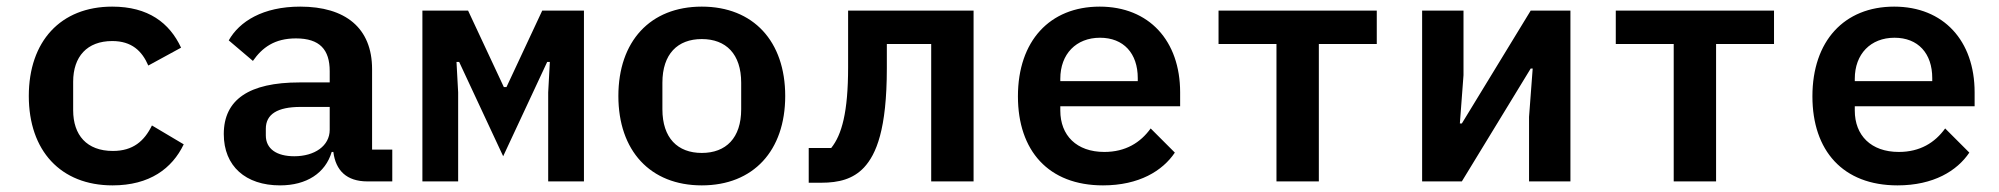

<svg xmlns="http://www.w3.org/2000/svg" viewBox="-20 -548 6040 580"><path d="M320 12C432 12 500 -39 535 -112L439 -169C416 -122 382 -92 321 -92C242 -92 201 -140 201 -215V-301C201 -377 243 -424 319 -424C378 -424 409 -394 428 -350L527 -404C492 -479 428 -528 319 -528C163 -528 67 -423 67 -258C67 -93 163 12 320 12Z M1165 0V-96H1104V-339C1104 -464 1023 -528 887 -528C774 -528 703 -483 671 -426L744 -364C772 -404 809 -432 874 -432C946 -432 976 -398 976 -333V-299H885C732 -299 656 -247 656 -143C656 -46 722 12 826 12C906 12 963 -25 982 -89H987C994 -33 1027 0 1090 0ZM869 -76C816 -76 783 -98 783 -139V-159C783 -203 818 -225 888 -225H976V-156C976 -107 930 -76 869 -76Z M1256 0H1364V-269L1359 -361H1367L1500 -76L1633 -361H1641L1636 -269V0H1744V-516H1618L1510 -285H1502L1394 -516H1256Z M2100 12C2256 12 2352 -93 2352 -258C2352 -423 2256 -528 2100 -528C1944 -528 1848 -423 1848 -258C1848 -93 1944 12 2100 12ZM2100 -86C2027 -86 1981 -131 1981 -218V-298C1981 -385 2027 -430 2100 -430C2173 -430 2219 -385 2219 -298V-218C2219 -131 2173 -86 2100 -86Z M2423 4H2461C2514 4 2557 -7 2590 -42C2627 -82 2659 -157 2659 -342V-415H2793V0H2921V-516H2542V-345C2542 -209 2523 -141 2491 -101H2423Z M3312 12C3421 12 3492 -32 3529 -87L3456 -160C3425 -117 3380 -89 3316 -89C3232 -89 3183 -139 3183 -214V-227H3545V-269C3545 -425 3451 -528 3302 -528C3151 -528 3055 -424 3055 -257C3055 -93 3147 12 3312 12ZM3303 -434C3374 -434 3417 -387 3417 -312V-303H3183V-310C3183 -385 3231 -434 3303 -434Z M3836 0H3964V-415H4139V-516H3661V-415H3836Z M4276 0H4396L4604 -341H4610L4599 -195V0H4724V-516H4604L4396 -175H4390L4401 -321V-516H4276Z M5036 0H5164V-415H5339V-516H4861V-415H5036Z M5712 12C5821 12 5892 -32 5929 -87L5856 -160C5825 -117 5780 -89 5716 -89C5632 -89 5583 -139 5583 -214V-227H5945V-269C5945 -425 5851 -528 5702 -528C5551 -528 5455 -424 5455 -257C5455 -93 5547 12 5712 12ZM5703 -434C5774 -434 5817 -387 5817 -312V-303H5583V-310C5583 -385 5631 -434 5703 -434Z"/></svg>

Font: IBM Mono SemiBold
Style: Regular
Weight: 600
Monospace: yes
Designer: Mike Abbink, Paul van der Laan, Pieter van Rosmalen
Foundry: Bold Monday
Version: Version 2.3